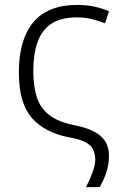

<svg xmlns="http://www.w3.org/2000/svg" viewBox="-20 -562 500 784"><path d="M331 202Q346 174 357.5 143Q369 112 369 88Q368 66 360.5 49Q353 32 330.5 19.5Q308 7 263 -1Q163 -20 110 -80.5Q57 -141 57 -266Q57 -401 116.5 -471.5Q176 -542 295 -542Q332 -542 365 -535Q398 -528 425 -516L409 -467Q383 -477 355 -484Q327 -491 294 -491Q227 -491 188 -464Q149 -437 132.5 -388Q116 -339 116 -274Q116 -210 130.5 -165Q145 -120 181.5 -92Q218 -64 282 -51Q355 -37 390 -7.5Q425 22 425 75Q425 107 415 139Q405 171 387 202Z"/></svg>

Font: RS Noto Sans Light
Style: Regular
Weight: 300
Designer: Monotype Design Team
Foundry: Monotype Imaging Inc.
Version: Version 3.10